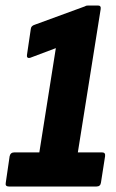

<svg xmlns="http://www.w3.org/2000/svg" viewBox="-26 -678 422 698"><path d="M6 0Q-8 0 -5 -14L9 -110Q12 -124 26 -124H117L177 -503L84 -468Q77 -466 74 -469Q71 -472 72 -478L86 -573Q87 -584 100 -588L283 -655Q286 -657 289 -657.5Q292 -658 296 -658H330Q342 -658 340 -645L257 -124H345Q358 -124 356 -110L341 -14Q339 0 325 0Z"/></svg>

Font: Sofia Sans Extra Condensed Black
Style: Italic
Weight: 900
Italic angle: -9°
Version: Version 4.100